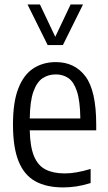

<svg xmlns="http://www.w3.org/2000/svg" viewBox="-20 -828 482 858"><path d="M262.5 9.5Q187.5 9.5 137.8 -18Q88 -45.5 63 -107.2Q38 -169 38 -272Q38 -372 62 -433.2Q86 -494.5 129.2 -522.5Q172.5 -550.5 229.5 -550.5Q314 -550.5 362 -486.5Q410 -422.5 410 -270.5V-245.5H113Q114.5 -172.5 132 -130.2Q149.5 -88 183.8 -70.5Q218 -53 270 -53Q318.5 -53 385 -73V-10Q351 0.5 321.5 5Q292 9.5 262.5 9.5ZM229.5 -495.5Q196.5 -495.5 170.8 -478.8Q145 -462 129.5 -419.2Q114 -376.5 113 -298.5H339Q338 -376.5 324 -419.2Q310 -462 285.8 -478.8Q261.5 -495.5 229.5 -495.5ZM193 -626.5 103 -808H158.5L227 -663.5L295.5 -808H351L261 -626.5Z"/></svg>

Font: Encode Sans Condensed
Style: Regular
Weight: 400
Width: 3
Designer: Multiple Designers
Foundry: Impallari Type
Version: Version 3.000; ttfautohint (v1.8.3) -l 8 -r 50 -G 200 -x 14 